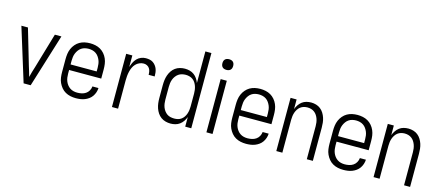

<svg xmlns="http://www.w3.org/2000/svg" viewBox="-52 -1269 4142 1812"><g transform="rotate(15 2019.0 -363.5)"><path d="M203 0 42 -520H106L208 -173Q216 -148 223.5 -123Q231 -98 238 -72Q244 -98 251.5 -123Q259 -148 267 -173L369 -520H433L272 0Z M714 8Q687 8 661 2.5Q635 -3 612 -16Q589 -29 572 -49.5Q555 -70 544 -94Q533 -118 529.5 -144.5Q526 -171 526 -197V-323Q526 -349 529.5 -375Q533 -401 543.5 -425.5Q554 -450 571.5 -470.5Q589 -491 611.5 -504Q634 -517 660 -522.5Q686 -528 713 -528Q739 -528 765 -522.5Q791 -517 813.5 -504Q836 -491 853.5 -470.5Q871 -450 881.5 -425.5Q892 -401 895.5 -375Q899 -349 899 -323V-233H585V-197Q585 -178 587.5 -159.5Q590 -141 597 -123.5Q604 -106 615.5 -91Q627 -76 642.5 -65.5Q658 -55 676.5 -50.5Q695 -46 714 -46Q735 -46 756.5 -50.5Q778 -55 796 -67Q814 -79 825 -98.5Q836 -118 838 -140H897Q896 -118 889 -97Q882 -76 869.5 -58Q857 -40 839 -27Q821 -14 800.5 -6Q780 2 758 5Q736 8 714 8ZM585 -287H840V-323Q840 -341 837.5 -360Q835 -379 828 -396Q821 -413 810 -428.5Q799 -444 783.5 -454.5Q768 -465 749.5 -469.5Q731 -474 713 -474Q694 -474 675.5 -469.5Q657 -465 641.5 -454.5Q626 -444 615 -428.5Q604 -413 597 -396Q590 -379 587.5 -360Q585 -341 585 -323Z M1066 0V-520H1126V-407Q1133 -430 1143.5 -452Q1154 -474 1170.5 -491.5Q1187 -509 1210 -518.5Q1233 -528 1257 -528Q1276 -528 1294 -524.5Q1312 -521 1327 -511Q1342 -501 1353.5 -486Q1365 -471 1371 -454Q1377 -437 1379 -419Q1381 -401 1381 -383H1322Q1322 -399 1319 -415.5Q1316 -432 1307 -445.5Q1298 -459 1283 -466.5Q1268 -474 1251 -474Q1229 -474 1208.5 -465Q1188 -456 1173 -440Q1158 -424 1149 -404Q1140 -384 1135 -362.5Q1130 -341 1128 -319Q1126 -297 1126 -276V0Z M1639 8Q1615 8 1590.5 1.5Q1566 -5 1546 -19.5Q1526 -34 1512 -55Q1498 -76 1490 -99.5Q1482 -123 1479 -147.5Q1476 -172 1476 -197V-323Q1476 -348 1479 -372.5Q1482 -397 1490 -420.5Q1498 -444 1512 -465Q1526 -486 1546 -500.5Q1566 -515 1590.5 -521.5Q1615 -528 1639 -528Q1663 -528 1686 -522Q1709 -516 1728 -502Q1747 -488 1760.5 -468Q1774 -448 1782 -426V-735H1841V0H1782V-94Q1774 -72 1760.5 -52Q1747 -32 1728 -18Q1709 -4 1686 2Q1663 8 1639 8ZM1662 -47Q1680 -47 1698 -51.5Q1716 -56 1730.5 -67Q1745 -78 1755 -93Q1765 -108 1771 -125.5Q1777 -143 1779.5 -161Q1782 -179 1782 -197V-323Q1782 -341 1779.5 -359Q1777 -377 1771 -394.5Q1765 -412 1755 -427.5Q1745 -443 1730.5 -453.5Q1716 -464 1698 -469Q1680 -474 1662 -474Q1643 -474 1624.5 -469.5Q1606 -465 1591 -454.5Q1576 -444 1564.5 -428.5Q1553 -413 1546.5 -395.5Q1540 -378 1537.5 -359.5Q1535 -341 1535 -323V-197Q1535 -179 1537.5 -160.5Q1540 -142 1546.5 -124.5Q1553 -107 1564.5 -91.5Q1576 -76 1591 -65.5Q1606 -55 1624.5 -51Q1643 -47 1662 -47Z M1989 0V-520H2049V0ZM2019 -618Q2008 -618 1997.5 -621Q1987 -624 1979.5 -631.5Q1972 -639 1969 -649Q1966 -659 1966 -670Q1966 -681 1969 -691Q1972 -701 1979.5 -708.5Q1987 -716 1997.5 -719Q2008 -722 2019 -722Q2029 -722 2039.5 -719Q2050 -716 2057.5 -708.5Q2065 -701 2068 -691Q2071 -681 2071 -670Q2071 -659 2068 -649Q2065 -639 2057.5 -631.5Q2050 -624 2039.5 -621Q2029 -618 2019 -618Z M2377 8Q2350 8 2324 2.5Q2298 -3 2275 -16Q2252 -29 2235 -49.5Q2218 -70 2207 -94Q2196 -118 2192.5 -144.5Q2189 -171 2189 -197V-323Q2189 -349 2192.5 -375Q2196 -401 2206.5 -425.5Q2217 -450 2234.5 -470.5Q2252 -491 2274.5 -504Q2297 -517 2323 -522.5Q2349 -528 2376 -528Q2402 -528 2428 -522.5Q2454 -517 2476.5 -504Q2499 -491 2516.5 -470.5Q2534 -450 2544.5 -425.5Q2555 -401 2558.5 -375Q2562 -349 2562 -323V-233H2248V-197Q2248 -178 2250.5 -159.5Q2253 -141 2260 -123.5Q2267 -106 2278.5 -91Q2290 -76 2305.5 -65.5Q2321 -55 2339.5 -50.5Q2358 -46 2377 -46Q2398 -46 2419.5 -50.5Q2441 -55 2459 -67Q2477 -79 2488 -98.5Q2499 -118 2501 -140H2560Q2559 -118 2552 -97Q2545 -76 2532.5 -58Q2520 -40 2502 -27Q2484 -14 2463.5 -6Q2443 2 2421 5Q2399 8 2377 8ZM2248 -287H2503V-323Q2503 -341 2500.5 -360Q2498 -379 2491 -396Q2484 -413 2473 -428.5Q2462 -444 2446.5 -454.5Q2431 -465 2412.5 -469.5Q2394 -474 2376 -474Q2357 -474 2338.5 -469.5Q2320 -465 2304.5 -454.5Q2289 -444 2278 -428.5Q2267 -413 2260 -396Q2253 -379 2250.5 -360Q2248 -341 2248 -323Z M2672 0V-520H2731V-426Q2739 -448 2752.5 -468Q2766 -488 2784.5 -502Q2803 -516 2826 -522Q2849 -528 2873 -528Q2897 -528 2921 -521Q2945 -514 2964 -499Q2983 -484 2996 -463Q3009 -442 3016.5 -419Q3024 -396 3026.5 -371.5Q3029 -347 3029 -323V0H2970V-323Q2970 -341 2967.5 -359Q2965 -377 2959 -394Q2953 -411 2943 -426.5Q2933 -442 2918.5 -453Q2904 -464 2886.5 -469Q2869 -474 2850 -474Q2832 -474 2814.5 -469Q2797 -464 2782.5 -453Q2768 -442 2758 -426.5Q2748 -411 2742 -394Q2736 -377 2733.5 -359Q2731 -341 2731 -323V0Z M3327 8Q3300 8 3274 2.5Q3248 -3 3225 -16Q3202 -29 3185 -49.5Q3168 -70 3157 -94Q3146 -118 3142.5 -144.5Q3139 -171 3139 -197V-323Q3139 -349 3142.5 -375Q3146 -401 3156.5 -425.5Q3167 -450 3184.5 -470.5Q3202 -491 3224.5 -504Q3247 -517 3273 -522.5Q3299 -528 3326 -528Q3352 -528 3378 -522.5Q3404 -517 3426.5 -504Q3449 -491 3466.5 -470.5Q3484 -450 3494.5 -425.5Q3505 -401 3508.5 -375Q3512 -349 3512 -323V-233H3198V-197Q3198 -178 3200.5 -159.5Q3203 -141 3210 -123.5Q3217 -106 3228.5 -91Q3240 -76 3255.5 -65.5Q3271 -55 3289.5 -50.5Q3308 -46 3327 -46Q3348 -46 3369.5 -50.5Q3391 -55 3409 -67Q3427 -79 3438 -98.5Q3449 -118 3451 -140H3510Q3509 -118 3502 -97Q3495 -76 3482.5 -58Q3470 -40 3452 -27Q3434 -14 3413.5 -6Q3393 2 3371 5Q3349 8 3327 8ZM3198 -287H3453V-323Q3453 -341 3450.5 -360Q3448 -379 3441 -396Q3434 -413 3423 -428.5Q3412 -444 3396.5 -454.5Q3381 -465 3362.5 -469.5Q3344 -474 3326 -474Q3307 -474 3288.5 -469.5Q3270 -465 3254.5 -454.5Q3239 -444 3228 -428.5Q3217 -413 3210 -396Q3203 -379 3200.5 -360Q3198 -341 3198 -323Z M3622 0V-520H3681V-426Q3689 -448 3702.5 -468Q3716 -488 3734.5 -502Q3753 -516 3776 -522Q3799 -528 3823 -528Q3847 -528 3871 -521Q3895 -514 3914 -499Q3933 -484 3946 -463Q3959 -442 3966.5 -419Q3974 -396 3976.5 -371.5Q3979 -347 3979 -323V0H3920V-323Q3920 -341 3917.5 -359Q3915 -377 3909 -394Q3903 -411 3893 -426.5Q3883 -442 3868.5 -453Q3854 -464 3836.5 -469Q3819 -474 3800 -474Q3782 -474 3764.5 -469Q3747 -464 3732.5 -453Q3718 -442 3708 -426.5Q3698 -411 3692 -394Q3686 -377 3683.5 -359Q3681 -341 3681 -323V0Z"/></g></svg>

Font: Iosevka QP Light
Style: Regular
Weight: 300
Designer: Belleve Invis
Foundry: Belleve Invis
Version: Version 20.0.0; ttfautohint (v1.8.4)